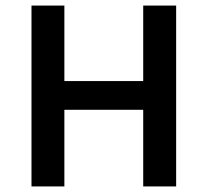

<svg xmlns="http://www.w3.org/2000/svg" viewBox="-20 -669 746 689"><path d="M93 -649H211V-378.1H493.9V-649H612.1V0H493.9V-275H211V0H93Z"/></svg>

Font: Karla
Style: Regular
Weight: 400
Designer: Jonathan Pinhorn
Version: Version 2.004;gftools[0.9.33]